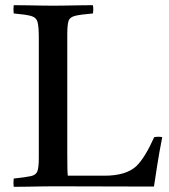

<svg xmlns="http://www.w3.org/2000/svg" viewBox="-20 -721 654 742"><path d="M33 1Q31 -14 33 -31Q80 -36 100 -40.5Q120 -45 125 -60.5Q130 -76 130 -111V-576Q130 -618 125 -636Q120 -654 99.5 -659.5Q79 -665 33 -669Q31 -684 33 -701Q54 -701 82.5 -700.5Q111 -700 139 -699.5Q167 -699 185 -699Q204 -699 232.5 -699.5Q261 -700 290.5 -700.5Q320 -701 339 -701Q342 -686 339 -669Q292 -665 271 -660Q250 -655 245 -640Q240 -625 240 -589V-124Q240 -90 240.5 -69.5Q241 -49 242 -42H384Q467 -42 507 -79Q540 -111 576 -191Q592 -194 607 -191Q595 -130 587.5 -81.5Q580 -33 575 0Q478 0 381.5 -0.5Q285 -1 188 -1Q169 -1 140 -0.5Q111 0 82 0.5Q53 1 33 1Z"/></svg>

Font: Tiro Gurmukhi
Style: Regular
Weight: 400
Designer: Gurmukhi: John Hudson & Fiona Ross. Latin: John Hudson.
Foundry: Tiro Typeworks Ltd.
Version: Version 1.52